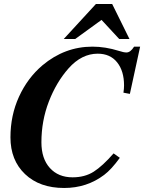

<svg xmlns="http://www.w3.org/2000/svg" viewBox="-20 -917 717 955"><path d="M677 -685 626 -450 594 -456Q597 -476 597 -492Q597 -564 562.5 -607Q528 -650 466 -650Q386 -650 321 -577Q260 -508 223 -412Q186 -316 186 -209Q186 -128 228 -81.5Q270 -35 341 -35Q402 -35 446 -63Q490 -91 545 -154L576 -132Q534 -74 498 -47Q412 18 299 18Q177 18 104.5 -51Q32 -120 32 -234Q32 -343 74.5 -436Q117 -529 191 -592Q302 -685 440 -685Q504 -685 571 -664Q595 -656 609 -656Q629 -656 647 -685ZM573 -723 485 -818 354 -723H297L457 -897H538L624 -723Z"/></svg>

Font: STIX
Style: Bold Italic
Weight: 700
Italic angle: -16.33°
Designer: MicroPress Inc., with final additions and corrections provided by Coen Hoffman, Elsevier (retired)
Version: Version 1.1.1